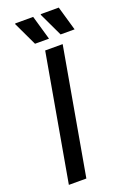

<svg xmlns="http://www.w3.org/2000/svg" viewBox="-164 -924 658 980"><g transform="rotate(-20 165.0 -434.0)"><path d="M31 0 152 -686H247L126 0ZM254 -736 193 -865 195 -868H292L330 -736ZM115 -736 54 -865 56 -868H153L191 -736Z"/></g></svg>

Font: Archivo VF Beta
Style: Italic
Weight: 400
Italic angle: -10°
Designer: Hector Gatti
Foundry: Omnibus-Type
Version: Version 1.002